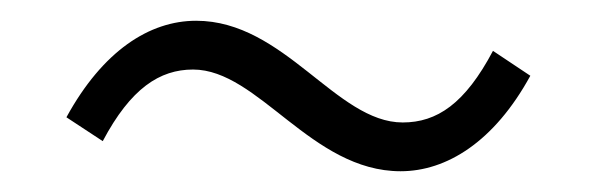

<svg xmlns="http://www.w3.org/2000/svg" viewBox="-20 -458 575 185"><path d="M366 -293C410 -293 456 -321 491 -385L455 -409C428 -358 401 -340 368 -340C304 -340 254 -438 169 -438C124 -438 79 -409 44 -345L79 -322C106 -373 134 -391 166 -391C229 -391 280 -293 366 -293Z"/></svg>

Font: Spoqa Han Sans Neo Light
Style: Regular
Weight: 300
Designer: [Spoqa Han Sans Neo] Dong-huui Kim ___ Younghwa Kang ___ Yujin Lee ___ [Noto Sans] Ryoko NISHIZUKA ____ (kana & ideograp
Foundry: Spoqa (http://www.spoqa-han-sans.com)
Version: Version 1.100;hotconv 1.0.109;makeotfexe 2.5.65596